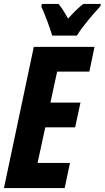

<svg xmlns="http://www.w3.org/2000/svg" viewBox="-23 -951 530 971"><path d="M-3 0 148 -714H455L429 -589H266L232 -432H384L357 -307H206L167 -127H331L304 0ZM241 -771Q232 -802 216 -844.5Q200 -887 186 -918L189 -931H273Q284 -918 296 -899.5Q308 -881 321 -857Q344 -882 363 -900.5Q382 -919 398 -931H487L485 -920Q469 -903 445 -875Q421 -847 399 -818.5Q377 -790 366 -771Z"/></svg>

Font: Noto Sans ExtraCondensed ExtraBold
Style: Italic
Weight: 800
Width: 2
Italic angle: -12°
Designer: Monotype Design Team
Foundry: Monotype Imaging Inc.
Version: Version 2.013; ttfautohint (v1.8.4.7-5d5b)